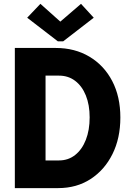

<svg xmlns="http://www.w3.org/2000/svg" viewBox="-20 -966 660 986"><path d="M56.2 0V-719.7H266.1Q364.3 -719.7 439.2 -675Q514.2 -630.4 556.2 -550Q598.1 -469.7 598.1 -362.3Q598.1 -256.3 557.6 -174.8Q517.1 -93.3 445.3 -46.6Q373.5 0 278.8 0ZM213.9 -142.1H283.2Q330.6 -142.1 366 -170.2Q401.4 -198.2 420.9 -248Q440.4 -297.9 440.4 -363.3Q440.4 -427.2 420.9 -475.6Q401.4 -523.9 366 -550.8Q330.6 -577.6 283.2 -577.6H213.9ZM187.5 -946.3 289.1 -855.5H290.5L396 -946.3L461.4 -875L304.7 -753.9H276.9L119.6 -875Z"/></svg>

Font: Reddit Sans Condensed ExtraBold
Style: Regular
Weight: 800
Designer: Stephen Hutchings
Foundry: Reddit
Version: Version 1.014